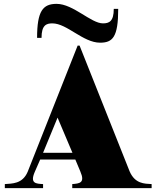

<svg xmlns="http://www.w3.org/2000/svg" viewBox="-20 -974 810 994"><path d="M5 -21V0H203V-21C166 -23 134 -24 160 -84L188 -148H370L396 -86C422 -26 391 -24 354 -21V0H765V-21C728 -23 679 -22 651 -87L392 -738H382L123 -84C96 -21 42 -24 5 -21ZM203 -183 278 -365 355 -183ZM251 -853C327 -853 410 -753 498 -753C563 -753 592 -781 592 -928H569C569 -863 545 -853 513 -853C451 -853 359 -954 273 -954C202 -954 172 -917 172 -778H195C195 -844 220 -853 251 -853Z"/></svg>

Font: Sprat Black
Style: Regular
Weight: 900
Designer: Ethan Nakache
Foundry: Collletttivo
Version: Version 2.000;Glyphs 3.2 (3217)